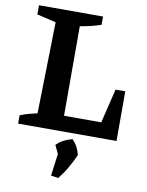

<svg xmlns="http://www.w3.org/2000/svg" viewBox="-98 -727 804 1051"><g transform="rotate(10 304.0 -201.5)"><path d="M525 -276H579V0H32V-46Q56 -56 79.5 -62.5Q103 -69 127 -74L138 -582L32 -607V-658H388V-612Q362 -603 333 -596Q304 -589 272 -584V-86H479ZM259 249 279 97 384 113Q368 149 347.5 185Q327 221 300 255ZM292 161 253 79Q272 60 294 49Q316 38 340 32Q357 49 367.5 68.5Q378 88 384 113Z"/></g></svg>

Font: Piazzolla 24pt
Style: Bold
Weight: 700
Designer: Juan Pablo del Peral
Foundry: Huerta Tipografica
Version: Version 2.005